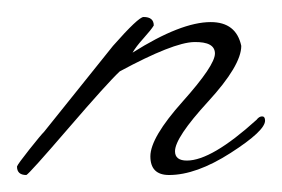

<svg xmlns="http://www.w3.org/2000/svg" viewBox="-39 -203 332 226"><path d="M245 -149Q245 -126 206 -83.5Q167 -41 167 -25Q167 -14 181 -14Q210 -14 263 -62Q266 -66 269.5 -66Q273 -66 273 -61Q273 -49 232.5 -23Q192 3 160 3Q138 3 138 -19Q138 -41 176 -83.5Q214 -126 214 -140Q214 -154 189.5 -153.5Q165 -153 102 -119Q88 -106 41.5 -52Q-5 2 -8 3Q-19 3 -19 -7Q-18 -10 -4.5 -27Q9 -44 13 -48L94 -149Q124 -183 130 -183Q142 -183 142 -173Q139 -168 130 -158Q121 -148 117 -141Q174 -177 209 -177Q224 -177 233 -170Q242 -163 245 -149Z"/></svg>

Font: Miss Fajardose
Style: Regular
Weight: 400
Version: Version 1.000